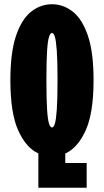

<svg xmlns="http://www.w3.org/2000/svg" viewBox="-20 -726 490 906"><path d="M161 160V-2Q103.5 -28 66.2 -110Q29 -192 29 -348Q29 -479 55.8 -557.5Q82.5 -636 127 -671Q171.5 -706 225.5 -706Q279 -706 323.5 -671Q368 -636 394.8 -557.5Q421.5 -479 421.5 -348Q421.5 -191 383.5 -109Q345.5 -27 288 -1.5V43H389V160ZM225.5 -124.5Q233 -124.5 238.8 -142.2Q244.5 -160 248 -208.2Q251.5 -256.5 251.5 -348Q251.5 -439 248 -487Q244.5 -535 238.8 -552.8Q233 -570.5 225.5 -570.5Q217.5 -570.5 211.5 -552.8Q205.5 -535 202.2 -487Q199 -439 199 -348Q199 -256.5 202.2 -208.2Q205.5 -160 211.5 -142.2Q217.5 -124.5 225.5 -124.5Z"/></svg>

Font: Trispace Condensed ExtraBold
Style: Regular
Weight: 800
Width: 3
Designer: Tyler Finck
Foundry: Etcetera Type Company
Version: Version 1.210; ttfautohint (v1.8.3)